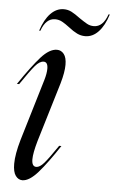

<svg xmlns="http://www.w3.org/2000/svg" viewBox="-51 -720 462 768"><g transform="rotate(5 179.5 -336.0)"><path d="M161 -520Q178 -520 189 -506Q200 -492 200 -463Q200 -433 187 -388L115 -149Q101 -100 101 -75Q101 -46 119 -46Q133 -46 150 -65.5Q167 -85 203 -138H212Q166 -68 131 -28Q96 12 68 12Q52 12 41 -3Q30 -18 30 -51Q30 -89 47 -148L121 -395Q129 -422 129 -441Q129 -468 112 -468Q96 -468 78 -447Q60 -426 22 -370H13Q63 -444 97 -482Q131 -520 161 -520ZM143 -641Q158 -641 171 -634Q184 -627 201 -614Q220 -599 235.5 -591.5Q251 -584 268 -584Q298 -584 321.5 -609Q345 -634 359 -679H354Q336 -627 299 -627Q284 -627 271.5 -634Q259 -641 240 -654Q220 -669 205.5 -676.5Q191 -684 174 -684Q145 -684 121.5 -660Q98 -636 83 -590H88Q106 -641 143 -641Z"/></g></svg>

Font: Nyght Serif Light Italic
Style: Regular
Weight: 300
Italic angle: -16°
Designer: Maksym Kobuzan
Version: Version 0.410